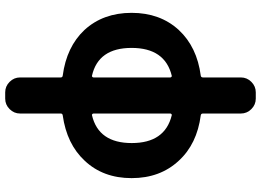

<svg xmlns="http://www.w3.org/2000/svg" viewBox="-154 -660 1010 743"><g transform="rotate(-90 351.5 -288.0)"><path d="M284.2 -431.6Q284.2 -434.6 281.7 -436.5Q279.3 -438.5 277.3 -437.5Q169.9 -412.1 169.9 -283.7Q169.9 -155.3 277.3 -128.9Q279.3 -127.9 281.7 -129.9Q284.2 -131.8 284.2 -134.8ZM423.8 -134.8Q423.8 -131.8 426.3 -129.9Q428.7 -127.9 430.7 -128.9Q538.1 -155.3 538.1 -284.2Q538.1 -413.1 430.7 -437.5Q428.7 -438.5 426.3 -436.5Q423.8 -434.6 423.8 -431.6ZM430.7 -16.6Q423.8 -15.6 423.8 -7.8V138.7Q423.8 162.1 406.7 179.2Q389.6 196.3 366.2 196.3H341.8Q318.4 196.3 301.3 179.2Q284.2 162.1 284.2 138.7V-7.8Q284.2 -15.6 277.3 -16.6Q166 -31.2 101.6 -101.6Q34.2 -173.8 34.2 -284.2Q34.2 -394.5 101.6 -465.8Q166 -535.2 277.3 -550.8Q284.2 -551.8 284.2 -558.6V-715.8Q284.2 -739.3 301.3 -756.3Q318.4 -773.4 341.8 -773.4H366.2Q389.6 -773.4 406.7 -756.3Q423.8 -739.3 423.8 -715.8V-558.6Q423.8 -551.8 430.7 -550.8Q542 -536.1 607.4 -466.8Q673.8 -394.5 673.8 -284.2Q673.8 -173.8 607.4 -101.6Q542 -31.2 430.7 -16.6Z"/></g></svg>

Font: Gen Jyuu Gothic Bold
Style: Bold
Weight: 700
Designer: [Source Han Sans]
Ryoko NISHIZUKA  (kana & ideographs); Paul D. Hunt (Latin, Greek & Cyrillic); Wenlong ZHANG  (bopomofo
Version: Version 1.002.20150607